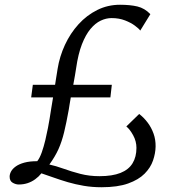

<svg xmlns="http://www.w3.org/2000/svg" viewBox="-20 -775 740 807"><path d="M406.5 12Q367.5 12 332.2 6Q297 0 265.5 -9.2Q234 -18.5 206 -28.5Q178 -38.5 154 -46.5Q143 -32.5 128.2 -21.8Q113.5 -11 96 -5.2Q78.5 0.5 58.5 0.5Q46.5 0.5 33.5 -6.8Q20.5 -14 20.5 -32.5Q20.5 -43.5 26.8 -54.8Q33 -66 46.8 -75.8Q60.5 -85.5 82.5 -91.5Q104.5 -97.5 136.5 -97.5Q147 -110.5 155.5 -134.5Q164 -158.5 170.5 -186Q177 -213.5 181.5 -237Q185 -253.5 188.2 -274.2Q191.5 -295 195.2 -318.2Q199 -341.5 203 -365.5H111L118 -418.5H211.5Q213.5 -431 215.2 -442.5Q217 -454 218.8 -464.8Q220.5 -475.5 222 -485Q230.5 -538 253 -586.5Q275.5 -635 310 -673Q344.5 -711 388.8 -733Q433 -755 484.5 -755Q527 -755 557.5 -747.8Q588 -740.5 612 -715.5L569.5 -646.5Q564 -654.5 547.2 -667Q530.5 -679.5 505.5 -689.2Q480.5 -699 449 -699Q426 -699 403.2 -688.2Q380.5 -677.5 360.2 -653.2Q340 -629 324.2 -588.5Q308.5 -548 300 -488.5Q298.5 -477.5 295.2 -458.8Q292 -440 288 -418.5H450L444 -365.5H277.5Q274.5 -349.5 272.5 -336Q270.5 -322.5 269 -314Q259 -258.5 249.5 -219.2Q240 -180 225.8 -148.2Q211.5 -116.5 187.5 -83.5Q215 -77.5 247.5 -65.8Q280 -54 317.8 -44.2Q355.5 -34.5 398 -34.5Q452 -34.5 486.5 -48.2Q521 -62 537.2 -88.8Q553.5 -115.5 553.5 -153.5Q553.5 -181 539.8 -206.2Q526 -231.5 511 -243.5L565 -296Q585 -280.5 600.8 -259.5Q616.5 -238.5 625.5 -213.2Q634.5 -188 634 -159Q633.5 -130.5 623.2 -100.5Q613 -70.5 587.8 -45Q562.5 -19.5 518.5 -3.8Q474.5 12 406.5 12Z"/></svg>

Font: Merriweather Light
Style: Italic
Weight: 300
Italic angle: -7.8°
Designer: Eben Sorkin
Foundry: Eben Sorkin
Version: Version 2.101